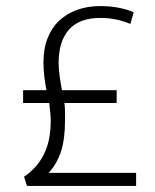

<svg xmlns="http://www.w3.org/2000/svg" viewBox="-20 -612 510 632"><path d="M69 0 59 -30Q102 -59 124.5 -104Q147 -149 147 -214Q147 -227 145.5 -242.5Q144 -258 142 -273H56V-315H133Q129 -335 126 -359Q123 -383 123 -406Q123 -452 137 -487Q151 -522 176 -545Q201 -568 235 -580Q269 -592 310 -592Q345 -592 375.5 -585.5Q406 -579 420 -571L409 -533Q392 -541 366 -547Q340 -553 311 -553Q241 -553 207 -514.5Q173 -476 173 -405Q173 -385 176.5 -360.5Q180 -336 184 -315H364V-273H192Q194 -258 194 -243Q194 -228 194 -215Q194 -153 180.5 -112.5Q167 -72 140 -43H428V0Z"/></svg>

Font: Mukta Mahee ExtraLight
Style: Regular
Weight: 275
Designer: Shuchita Grover, Noopur Datye, Girish Dalvi, Yashodeep Gholap
Foundry: Ek Type
Version: Version 2.538;PS 1.000;hotconv 16.6.51;makeotf.lib2.5.65220;